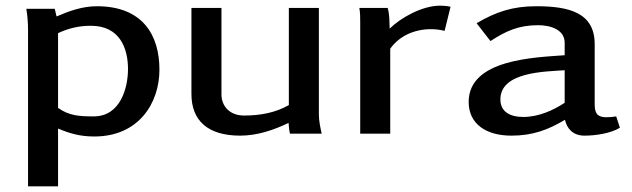

<svg xmlns="http://www.w3.org/2000/svg" viewBox="-20 -472 2230 678"><path d="M73 -441C77 -417 79 -391 79 -367V186H185V-18C228 0 264 10 313 10C470 10 543 -108 543 -226C543 -348 484 -450 322 -450C271 -450 224 -433 180 -414C178 -418 175 -437 173 -441ZM185 -91V-355C222 -372 258 -381 301 -381C404 -381 432 -300 432 -228C432 -165 407 -61 311 -61C261 -61 224 -63 185 -91Z M656 -140C656 -46 714 7 828 7C889 7 947 -13 999 -38C1000 -26 1001 -12 1004 0H1116C1111 -22 1106 -46 1106 -69V-444H1000V-101C953 -74 899 -64 842 -64C790 -64 762 -98 762 -139V-444H656Z M1249 -444C1252 -427 1252 -411 1252 -394V0H1358V-300C1389 -344 1442 -369 1502 -369C1518 -369 1534 -367 1550 -363L1571 -448C1560 -451 1546 -452 1534 -452C1471 -452 1396 -410 1356 -371C1355 -397 1356 -419 1349 -444Z M1635 -112C1635 -34 1697 7 1786 7C1860 7 1915 -13 1975 -49C1982 -18 2003 7 2044 7C2083 7 2137 -1 2169 -21L2156 -61C2145 -59 2132 -58 2121 -58C2082 -58 2080 -81 2080 -108V-316C2080 -427 1990 -450 1874 -450C1790 -450 1731 -430 1663 -390L1712 -327C1766 -362 1810 -383 1880 -383C1927 -383 1974 -366 1974 -321V-277C1868 -269 1635 -263 1635 -112ZM1747 -121C1747 -219 1906 -219 1974 -224V-109C1933 -82 1881 -59 1828 -59C1780 -59 1747 -78 1747 -121Z"/></svg>

Font: KpMath
Style: SansBold
Weight: 700
Version: Version 0.66